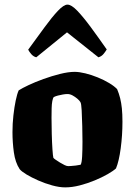

<svg xmlns="http://www.w3.org/2000/svg" viewBox="-20 -811 584 831"><path d="M262 0Q237 0 206 -8.5Q175 -17 145.5 -30Q116 -43 94.5 -56Q73 -69 65 -79Q46 -108 40 -151.5Q34 -195 34 -239Q34 -276 38 -311.5Q42 -347 48 -376Q54 -405 61 -420Q75 -429 103.5 -442.5Q132 -456 168 -469Q204 -482 240 -491Q276 -500 303 -500Q323 -500 349.5 -493.5Q376 -487 403 -476Q430 -465 452.5 -451.5Q475 -438 487 -425Q495 -406 500 -386Q505 -366 507.5 -341.5Q510 -317 510 -284Q510 -226 502.5 -169.5Q495 -113 482 -82Q470 -71 445.5 -57Q421 -43 389.5 -30Q358 -17 325 -8.5Q292 0 262 0ZM275 -92Q277 -92 286.5 -92.5Q296 -93 308 -94.5Q320 -96 329 -98Q334 -106 335.5 -134Q337 -162 337 -198Q337 -228 336 -265.5Q335 -303 333.5 -333Q332 -363 328 -369Q324 -376 314.5 -384Q305 -392 294 -398Q283 -404 272 -404Q263 -404 252 -402Q241 -400 231 -397.5Q221 -395 213 -391Q209 -387 206.5 -374Q204 -361 203.5 -342.5Q203 -324 203 -301Q203 -270 204 -232Q205 -194 207 -164.5Q209 -135 211 -128Q213 -125 221 -119.5Q229 -114 239.5 -107.5Q250 -101 259.5 -96.5Q269 -92 275 -92ZM137 -563Q125 -566 116 -576Q107 -586 102 -596Q140 -648 172.5 -692.5Q205 -737 230.5 -764Q256 -791 272 -791Q289 -791 314.5 -764.5Q340 -738 372.5 -694Q405 -650 442 -597Q438 -590 429 -578.5Q420 -567 406 -563L270 -671Z"/></svg>

Font: Texturina 12pt Black
Style: Regular
Weight: 900
Designer: Guillermo Torres Carreño
Foundry: Omnibus-Type
Version: Version 1.002